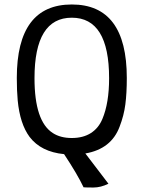

<svg xmlns="http://www.w3.org/2000/svg" viewBox="-20 -675 641 857"><path d="M55 -327Q55 -655 300.5 -655Q546 -655 546 -327Q546 -259 539.5 -209Q533 -159 514 -110Q477 -10 361 10Q440 114 464 145Q430 162 397 162Q364 162 353 161Q325 102 266 13Q163 3 112 -64Q69 -122 59 -227Q55 -270 55 -327ZM216 -81Q250 -59 300.5 -59Q351 -59 385.5 -81Q420 -103 437 -144Q467 -215 467 -326Q467 -596 300.5 -596Q134 -596 134 -326Q134 -133 216 -81Z"/></svg>

Font: Port Lligat Sans
Style: Regular
Weight: 400
Designer: Dario Muhafara, Eduardo Rodriguez Tunni
Foundry: Tipo
Version: Version 1.002